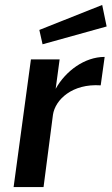

<svg xmlns="http://www.w3.org/2000/svg" viewBox="-20 -756 451 776"><path d="M393 -736 139 -635 152 -577 411 -649ZM35 0H156L194 -292C203 -353 272 -419 387 -411L403 -526C322 -526 245 -469 205 -397L221 -516H105Z"/></svg>

Font: United Sans SemiBold
Style: Italic
Weight: 600
Italic angle: -8°
Designer: Pablo Impallari, Rodrigo Fuenzalida (Modified by Dan O. Williams)
Version: Version 1.000;PS 001.000;hotconv 1.0.88;makeotf.lib2.5.64775